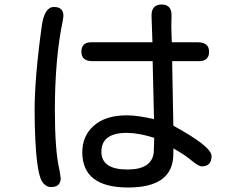

<svg xmlns="http://www.w3.org/2000/svg" viewBox="-20 -812 1040 854"><path d="M550 22Q346 22 346 -135Q346 -208 398 -253.5Q450 -299 544 -299Q570 -299 600.5 -294.5Q631 -290 665 -282L659 -540H391Q342 -540 342 -582Q342 -624 386 -624H658L654 -743Q654 -792 699 -792Q743 -792 743 -744L742 -694L744 -624H859Q910 -624 910 -582Q910 -540 865 -540H746V-522L751 -253Q921 -160 921 -118Q921 -72 877 -72Q864 -72 832 -98Q817 -111 796.5 -124.5Q776 -138 751 -152V-126Q750 22 550 22ZM207 20Q182 20 165 -8Q154 -29 147 -78Q140 -127 137 -191.5Q134 -256 134 -324Q134 -395 142 -489Q150 -583 166 -698Q178 -781 220 -781Q262 -781 262 -742L260 -724Q241 -633 232.5 -532.5Q224 -432 224 -322Q224 -234 229 -167Q234 -100 245 -53L250 -20Q250 20 207 20ZM547 -58Q656 -58 664 -135L666 -199Q596 -221 544 -221Q431 -221 431 -137Q431 -58 547 -58Z"/></svg>

Font: Huninn
Style: Regular
Weight: 400
Designer: justfont
Foundry: justfont
Version: Version 1.003